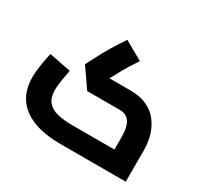

<svg xmlns="http://www.w3.org/2000/svg" viewBox="-150 -933 1194 1135"><g transform="rotate(30 447.0 -365.5)"><path d="M380 0Q215 0 127.5 -66.5Q40 -133 40 -260Q40 -281 42.5 -305.5Q45 -330 49 -353.5Q53 -377 57 -397.5Q61 -418 64 -431L213 -402Q210 -387 206.5 -369Q203 -351 200 -332Q197 -313 195 -295Q193 -277 193 -262Q193 -210 216 -181.5Q239 -153 282.5 -142Q326 -131 389 -131H674V-213Q674 -264 663.5 -294Q653 -324 633 -337Q613 -350 582 -350H362L271 -481L324 -582Q332 -597 342.5 -615.5Q353 -634 370.5 -661.5Q388 -689 416 -731L543 -659Q519 -623 503.5 -598Q488 -573 478 -555Q468 -537 459 -519L438 -481H582Q647 -481 693 -460Q739 -439 768.5 -401.5Q798 -364 812.5 -316Q827 -268 827 -213V0Z"/></g></svg>

Font: Cairo ExtraBold
Style: Regular
Weight: 800
Designer: Mohamed Gaber, Accademia di Belle Arti di Urbino
Foundry: Kief Type Foundry, Accademia di Belle Arti di Urbino
Version: Version 3.117